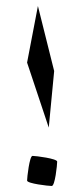

<svg xmlns="http://www.w3.org/2000/svg" viewBox="-20 -800 237 638"><path d="M70 -200C70 -190 141 -182 152 -182C163 -182 170 -253 170 -263C170 -273 99 -282 88 -282C78 -282 70 -210 70 -200ZM70 -592 142 -376 160 -564 106 -780Z"/></svg>

Font: bitstorm
Style: ultext
Weight: 400
Version: Version 0.2